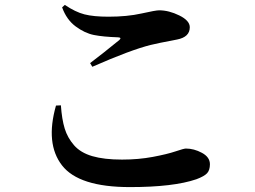

<svg xmlns="http://www.w3.org/2000/svg" viewBox="-20 -742 1040 782"><path d="M208 -312 228 -313Q232 -256 243.5 -218.5Q255 -181 281.5 -150.5Q308 -120 356 -106Q404 -92 477 -92Q544 -92 602.5 -103Q661 -114 695 -125.5Q729 -137 737 -137Q770 -137 802.5 -119.5Q835 -102 835 -73Q835 -49 823.5 -36.5Q812 -24 780 -12Q687 20 509 20Q301 20 232.5 -68.5Q164 -157 208 -312ZM356 -470 347 -485Q400 -525 466 -579Q477 -589 461 -590Q400 -592 362.5 -599.5Q325 -607 288 -634.5Q251 -662 233 -712L244 -722Q287 -693 324 -683.5Q361 -674 422 -674Q498 -674 556 -687Q614 -700 628 -700Q668 -700 710.5 -679Q753 -658 753 -631Q753 -591 701 -581Q617 -565 594 -559Q513 -539 356 -470Z"/></svg>

Font: Swei Spring CJKtc
Style: Bold
Weight: 700
Version: Version 1.021